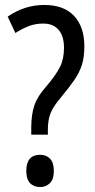

<svg xmlns="http://www.w3.org/2000/svg" viewBox="-20 -744 381 774"><path d="M106 -201V-229Q106 -282 118.5 -319Q131 -356 166 -395Q206 -442 222 -474.5Q238 -507 238 -551Q238 -599 216 -624Q194 -649 155 -649Q122 -649 95.5 -638.5Q69 -628 42 -611L11 -677Q44 -700 81 -712Q118 -724 159 -724Q237 -724 278.5 -680Q320 -636 320 -557Q320 -513 310 -482Q300 -451 280 -422Q260 -393 231 -358Q208 -331 195.5 -310.5Q183 -290 178 -269Q173 -248 173 -220V-201ZM86 -55Q86 -120 142 -120Q166 -120 181.5 -104.5Q197 -89 197 -55Q197 -21 181 -5.5Q165 10 142 10Q116 10 101 -6Q86 -22 86 -55Z"/></svg>

Font: Avrile Sans Condensed
Style: Regular
Weight: 400
Width: 3
Designer: Monotype Design Team
Foundry: Monotype Imaging Inc.
Version: Version 2.001;September 10, 2019;FontCreator 11.5.0.2425 64-